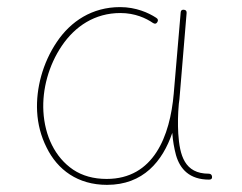

<svg xmlns="http://www.w3.org/2000/svg" viewBox="-20 -517 679 538"><path d="M278.8 -15.6C242.2 -15.6 210.9 -24.4 185.1 -41.5C133.8 -76.2 105.5 -136.7 101.6 -204.6C98.1 -266.6 116.2 -334 153.3 -388.7C190.4 -443.4 245.6 -480.5 317.4 -480.5C358.4 -480.5 389.6 -465.8 408.7 -452.6C414.1 -449.2 418 -450.2 420.9 -455.1C423.8 -460 422.9 -463.9 417.5 -467.3C396.5 -481 361.3 -497.1 316.4 -497.1C238.3 -497.1 178.2 -457.5 139.2 -399.4C99.6 -340.8 80.6 -269 84 -204.6C85.9 -168.9 94.7 -135.3 110.4 -104C141.1 -41 198.2 1 279.8 1C381.3 1 435.5 -64.9 462.9 -145V-143.1C464.4 -122.6 467.8 -102.5 473.1 -82.5C484.4 -43 511.2 -13.7 565.9 -13.7C572.3 -13.7 574.7 -16.6 574.2 -22C573.7 -27.3 570.3 -30.3 564.9 -30.3C497.1 -30.3 483.4 -81.5 479.5 -143.1C478 -169.9 478.5 -197.3 481 -225.1V-225.6C482.4 -234.4 483.4 -243.2 483.9 -252.4L502.9 -480.5C503.4 -485.8 501 -489.3 495.1 -489.7C489.7 -490.2 486.8 -487.8 486.3 -482.4L466.8 -254.4C456.5 -135.7 410.6 -15.6 278.8 -15.6Z"/></svg>

Font: Mikhak Thin
Style: Regular
Weight: 100
Designer: Amin Abedi
Version: Version 3.2